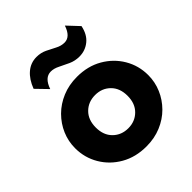

<svg xmlns="http://www.w3.org/2000/svg" viewBox="-215 -903 1053 1053"><g transform="rotate(-45 311.5 -377.0)"><path d="M311.5 15Q228 15 164 -21.8Q100 -58.5 63.8 -120Q27.5 -181.5 27.5 -255Q27.5 -308.5 48.2 -357Q69 -405.5 107 -443.5Q145 -481.5 197 -503.2Q249 -525 311.5 -525Q395 -525 458.8 -488.2Q522.5 -451.5 558.8 -390Q595 -328.5 595 -255Q595 -201.5 574.2 -153Q553.5 -104.5 515.8 -66.5Q478 -28.5 426 -6.8Q374 15 311.5 15ZM311.5 -126Q364 -126 399.2 -160.8Q434.5 -195.5 434.5 -255Q434.5 -314.5 399.5 -349.2Q364.5 -384 311.5 -384Q258 -384 223 -349.2Q188 -314.5 188 -255Q188 -195.5 223.2 -160.8Q258.5 -126 311.5 -126ZM160.5 -581 97 -646.5Q117.5 -700.5 152 -729.8Q186.5 -759 231.5 -759Q265 -759 292.8 -745.5Q320.5 -732 345.5 -718.8Q370.5 -705.5 396.5 -705.5Q442 -705.5 463.5 -770.5L526 -704Q515 -649.5 480.2 -621.5Q445.5 -593.5 400 -593.5Q366 -593.5 336.8 -606.8Q307.5 -620 281.2 -633.5Q255 -647 230.5 -647Q183 -647 160.5 -581Z"/></g></svg>

Font: Geologica
Style: Bold
Weight: 700
Designer: Sindre Bremnes, Frode Helland
Foundry: Monokrom Skriftforlag AS
Version: Version 1.010; ttfautohint (v1.8.4.7-5d5b);gftools[0.9.28]